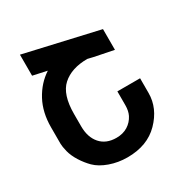

<svg xmlns="http://www.w3.org/2000/svg" viewBox="-182 -907 1016 1069"><g transform="rotate(-30 325.5 -372.5)"><path d="M44.9 -333Q44.9 -428.7 83.5 -500.7Q122.1 -572.8 187 -615.2L97.2 -634.8V-770L568.8 -662.1V-528.8Q556.6 -531.7 497.1 -543.2Q437.5 -554.7 410.2 -562Q308.1 -562 250 -509.8Q192.9 -458.5 192.9 -333V-253.9Q192.9 -183.6 229.5 -141.8Q266.1 -100.1 332 -100.1Q374 -100.1 404.8 -119.1Q435.5 -138.2 452.1 -170.9Q464.8 -196.8 464.8 -232.9V-321.8H610.8V-227.1Q610.8 -129.9 534.2 -51.8Q459 24.9 331.1 24.9Q271.5 24.9 218 5.9Q164.6 -13.2 133.8 -43.9Q106.4 -71.3 84.2 -106.4Q62 -141.6 53.2 -175.8Q44.9 -210 44.9 -227.1Z"/></g></svg>

Font: Miedinger*
Style: Bold
Weight: 700
Version: Version 001.000